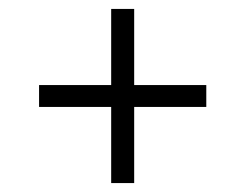

<svg xmlns="http://www.w3.org/2000/svg" viewBox="-20 -595 550 430"><path d="M229 -185V-355.5H67.5V-404.5H229V-575H280.5V-404.5H442V-355.5H280.5V-185Z"/></svg>

Font: Encode Sans Cnd Lt
Style: Regular
Weight: 300
Width: 3
Designer: Multiple Designers
Foundry: Impallari Type
Version: Version 3.002; ttfautohint (v1.8.3) -l 8 -r 50 -G 200 -x 14 